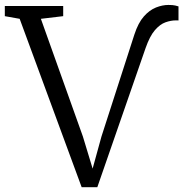

<svg xmlns="http://www.w3.org/2000/svg" viewBox="-39 -768 765 796"><path d="M299.5 8 42.5 -690 -19 -701V-743H223V-701L130.5 -690L304.5 -202.5L345 -69L381.5 -201.5L518 -624.5Q534 -673.5 557.5 -700Q581 -726.5 607.8 -737Q634.5 -747.5 659 -747.5Q677.5 -747.5 687.2 -745.2Q697 -743 701 -741.5V-682.5Q701 -683.5 697.8 -683.5Q694.5 -683.5 690 -683.5Q669.5 -683.5 647 -675.5Q624.5 -667.5 603.2 -643Q582 -618.5 564.5 -568.5L364.5 8Z"/></svg>

Font: Merriweather 24pt Light
Style: Regular
Weight: 300
Designer: Eben Sorkin
Foundry: Eben Sorkin
Version: Version 2.100